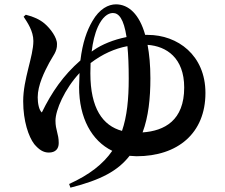

<svg xmlns="http://www.w3.org/2000/svg" viewBox="-20 -795 1040 886"><path d="M299 54 305 71C447 35 524 -7 578 -76L610 -74C800 -74 928 -180 928 -366C928 -540 800 -634 662 -634H650C623 -730 573 -775 515 -775C481 -775 439 -755 406 -697C381 -654 361 -599 351 -516C272 -447 219 -370 173 -276C160 -287 154 -318 154 -346C154 -402 185 -464 207 -505C224 -537 244 -557 243 -591C244 -621 213 -663 186 -686C165 -704 136 -718 99 -727L89 -718C106 -692 134 -652 134 -606C134 -534 87 -431 87 -328C87 -236 112 -164 138 -130C160 -104 180 -91 205 -91C236 -91 251 -108 251 -135C251 -178 236 -194 236 -238C236 -287 278 -384 347 -458L345 -393C345 -251 403 -145 498 -99C456 -38 392 12 299 54ZM638 -184C665 -256 674 -341 674 -434C674 -494 669 -545 661 -588C748 -582 830 -528 830 -391C830 -239 739 -191 638 -184ZM564 -624C503 -612 449 -589 413 -564L403 -557C408 -599 417 -639 432 -672C452 -715 477 -735 501 -735C528 -735 551 -709 564 -624ZM398 -504C453 -546 510 -571 568 -582C572 -542 574 -493 574 -432C574 -337 566 -258 543 -191C454 -215 397 -295 397 -457Z"/></svg>

Font: Source Han Serif CN
Style: Bold
Weight: 700
Designer: Ryoko NISHIZUKA 西塚涼子 (kana & ideographs); Frank Grießhammer (Latin, Greek & Cyrillic); Wenlong ZHANG 张文龙 (bopomofo); San
Foundry: Adobe
Version: Version 2.003;hotconv 1.1.1;makeotfexe 2.6.0